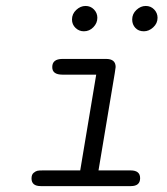

<svg xmlns="http://www.w3.org/2000/svg" viewBox="-20 -631 565 651"><path d="M86.9 -25.9Q86.9 -39.1 94 -44.9Q101.1 -50.8 106.9 -52Q112.8 -53.2 125 -53.2H252L306.2 -377.9H191.9Q156.7 -377.9 157.2 -403.8Q157.2 -430.7 190.9 -431.2H339.8Q372.1 -431.2 372.1 -403.8L369.1 -382.8L314 -53.2H422.9Q455.1 -53.2 455.1 -26.9Q455.1 0 423.8 0H118.2Q86.9 0 86.9 -25.9ZM224.1 -564.9Q224.1 -584 238.5 -597.4Q252.9 -610.8 270 -610.8Q287.1 -610.8 298.6 -598.9Q310.1 -586.9 310.1 -570.8Q310.1 -552.7 296.6 -538.8Q283.2 -524.9 264.2 -524.9Q248 -524.9 236.1 -536.4Q224.1 -547.9 224.1 -564.9ZM428.2 -564.9Q428.2 -584 442.6 -597.4Q457 -610.8 474.1 -610.8Q491.2 -610.8 502.7 -598.9Q514.2 -586.9 514.2 -570.8Q514.2 -551.8 499.5 -538.3Q484.9 -524.9 467.8 -524.9Q449.7 -524.9 439 -536.4Q428.2 -547.9 428.2 -564.9Z"/></svg>

Font: CMU Typewriter Text
Style: LightOblique
Weight: 200
Italic angle: -9.46001°
Version: Version 0.7.0